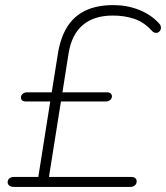

<svg xmlns="http://www.w3.org/2000/svg" viewBox="-20 -733 651 753"><path d="M34 0Q22 0 16 -5.5Q10 -11 10 -18Q10 -28 17 -33.5Q24 -39 34 -39H144L128 -25L178 -341L187 -335H83Q71 -335 66.5 -339.5Q62 -344 62 -351Q62 -359 69 -365Q76 -371 86 -371H189L181 -359L207 -522Q217 -585 243.5 -627.5Q270 -670 315 -691.5Q360 -713 425 -713Q478 -713 525 -694.5Q572 -676 603 -642Q610 -635 611 -627.5Q612 -620 609 -614.5Q606 -609 600.5 -606Q595 -603 588 -604.5Q581 -606 575 -613Q545 -646 507 -659Q469 -672 422 -672Q349 -672 305 -635Q261 -598 249 -524L223 -359L215 -371H397Q409 -371 414 -366.5Q419 -362 419 -355Q419 -347 412 -341Q405 -335 395 -335H219L172 -39H494Q506 -39 511 -34Q516 -29 516 -22Q516 -12 509 -6Q502 0 492 0Z"/></svg>

Font: Nunito ExtraLight
Style: Italic
Weight: 200
Italic angle: -9°
Designer: Vernon Adams
Foundry: Vernon Adams
Version: Version 3.602